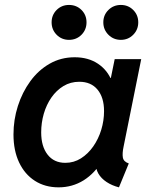

<svg xmlns="http://www.w3.org/2000/svg" viewBox="-20 -765 624 792"><path d="M221.7 7.8Q166 7.8 124 -19Q82 -45.9 58.8 -95Q35.6 -144 35.6 -210.4Q35.6 -271 53.7 -327.6Q71.8 -384.3 105 -429.9Q138.2 -475.6 184.8 -502.2Q231.4 -528.8 288.1 -528.8Q344.2 -528.8 384.3 -502Q424.3 -475.1 441.4 -429.7L387.7 -443.4H483.9L430.2 -408.7L453.1 -521H562.5L489.7 -159.7Q483.9 -132.3 486.8 -115.2Q489.7 -98.1 511.2 -90.8L470.7 7.8Q441.9 0.5 419.7 -14.2Q397.5 -28.8 385.7 -49.1Q374 -69.3 377 -92.3L429.7 -67.4H326.7L405.3 -106.9Q371.6 -50.3 325 -21.2Q278.3 7.8 221.7 7.8ZM249.5 -93.3Q284.7 -93.3 314 -111.8Q343.3 -130.4 364.7 -161.1Q386.2 -191.9 397.7 -229.7Q409.2 -267.6 409.2 -306.6Q409.2 -362.8 382.3 -395.3Q355.5 -427.7 307.1 -427.7Q271 -427.7 241.9 -410.2Q212.9 -392.6 192.1 -362.8Q171.4 -333 160.6 -295.7Q149.9 -258.3 149.9 -218.8Q149.9 -161.1 176.3 -127.2Q202.6 -93.3 249.5 -93.3ZM478.5 -600.6Q448.2 -600.6 427.2 -621.6Q406.2 -642.6 406.2 -672.9Q406.2 -703.1 427.2 -723.9Q448.2 -744.6 478.5 -744.6Q508.8 -744.6 529.5 -723.9Q550.3 -703.1 550.3 -672.9Q550.3 -642.6 529.5 -621.6Q508.8 -600.6 478.5 -600.6ZM264.6 -600.6Q234.4 -600.6 213.6 -621.6Q192.9 -642.6 192.9 -672.9Q192.9 -703.1 213.6 -723.9Q234.4 -744.6 264.6 -744.6Q295.4 -744.6 316.2 -723.9Q336.9 -703.1 336.9 -672.9Q336.9 -642.6 316.2 -621.6Q295.4 -600.6 264.6 -600.6Z"/></svg>

Font: Reddit Sans SemiBold
Style: Italic
Weight: 600
Italic angle: -11.25°
Designer: Stephen Hutchings
Version: Version 1.013